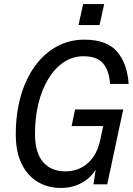

<svg xmlns="http://www.w3.org/2000/svg" viewBox="-20 -911 658 949"><path d="M442 0 453 -73Q429 -32 383.5 -7Q338 18 281 18Q216 18 165.5 -12.5Q115 -43 86.5 -102Q58 -161 58 -247Q58 -348 82 -433.5Q106 -519 151 -582Q196 -645 258.5 -680Q321 -715 397 -715Q507 -715 558 -656.5Q609 -598 616 -496H524Q520 -561 490 -597Q460 -633 392 -633Q339 -633 295 -603.5Q251 -574 219 -521.5Q187 -469 170 -399.5Q153 -330 153 -250Q153 -156 193 -110Q233 -64 303 -64Q368 -64 414 -104.5Q460 -145 476 -222L490 -288H334L351 -370H589L510 0ZM391 -891H495L472 -787H368Z"/></svg>

Font: Fragment Mono
Style: Italic
Weight: 400
Italic angle: -12°
Designer: Wei Huang based on Nimbus Sans by URW Studio, based on Helvetica by Max Miedinger.
Foundry: Wei Huang
Version: Version 1.011; ttfautohint (v1.8.4.7-5d5b)